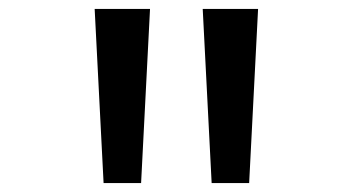

<svg xmlns="http://www.w3.org/2000/svg" viewBox="-20 -868 790 430"><path d="M316 -848 296 -458H212L192 -848ZM558 -848 538 -458H454L434 -848Z"/></svg>

Font: Martian Mono Custom sWd Rg
Style: Regular
Weight: 400
Width: 6
Monospace: yes
Designer: Alex Havermale
Foundry: Evil Martians
Version: Version 1.000